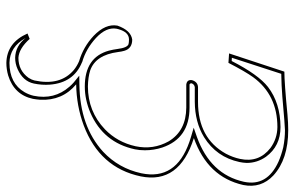

<svg xmlns="http://www.w3.org/2000/svg" viewBox="-182 -516 931 607"><g transform="rotate(90 283.5 -212.5)"><path d="M85.9 166 103 159.2Q133.3 192.9 162.6 194.8Q203.1 194.8 226.1 162.6Q232.4 152.8 234.4 144Q252 62.5 201.2 19.5Q188.5 9.3 173.3 2.9Q128.4 -10.3 93.3 -43Q54.2 -80.6 61 -118.2Q75.7 -160.6 105 -165Q133.3 -165 140.6 -140.1Q143.1 -131.8 144.5 -120.1Q153.8 -49.3 202.6 -32.2Q224.1 -25.4 253.4 -24.9Q332 -24.9 388.7 -78.6Q429.7 -118.2 442.4 -175.8Q454.1 -231.4 426.8 -280.3Q393.6 -335.4 320.3 -335.9H247.6Q231 -337.9 233.4 -354Q238.8 -372.1 255.4 -373H302.2Q417 -373 465.8 -460.9Q477.5 -482.9 482.4 -505.9Q495.1 -565.4 447.8 -602.1Q418.5 -623.5 381.8 -624Q280.3 -624 224.1 -547.4Q206.1 -522.5 178.7 -469.2L148.9 -471.2L206.5 -646Q240.7 -646 342.3 -655.8Q369.1 -658.2 391.1 -658.2Q483.4 -658.2 534.7 -611.3Q576.2 -572.3 564.9 -516.1Q539.6 -403.3 416.5 -359.9Q562.5 -314 537.6 -191.9Q510.3 -62 376.5 -11.7Q314.9 11.2 246.6 12.2Q298.8 55.7 295.4 126Q294.4 138.2 292.5 148.9Q279.8 208 218.8 227.1Q198.7 232.9 178.7 232.9Q114.7 231.4 85.9 166ZM100.1 171.9Q127.9 222.2 178.7 223.1Q243.7 223.1 271.5 175.3Q279.3 161.6 282.7 147Q296.4 81.5 253.9 33.2Q247.1 25.4 240.2 19.5L219.2 2.4L246.6 2Q378.9 0.5 459.5 -72.8Q512.2 -122.1 527.8 -193.8Q550.8 -303.2 428.7 -345.7Q420.9 -348.1 413.6 -350.6L383.8 -359.4L413.1 -369.6Q531.2 -412.1 554.7 -518.1Q570.3 -591.3 491.2 -627.4Q469.7 -636.7 445.3 -642.6Q418 -647.9 391.1 -647.9Q379.4 -647.9 285.6 -639.6Q249.5 -636.7 213.4 -636.2L162.6 -480L172.9 -479.5Q215.8 -563.5 254.9 -594.2Q305.7 -633.3 381.8 -633.8Q441.9 -633.8 475.6 -587.9Q495.1 -560.1 495.1 -526.9Q494.6 -515.1 492.2 -503.9Q476.6 -431.2 413.6 -392.1Q366.2 -363.3 302.2 -362.8H255.4Q246.1 -361.3 243.2 -352.1Q244.1 -346.2 247.6 -346.2H320.3Q417 -346.2 446.3 -260.3Q455.1 -233.4 455.1 -205.1Q455.1 -188 452.1 -173.8Q430.7 -73.7 336.4 -32.7Q294.9 -15.1 253.4 -15.1Q161.1 -15.1 140.1 -91.3Q136.7 -104.5 134.8 -118.7Q130.9 -149.4 119.6 -153.3Q113.8 -154.8 105 -154.8Q81.5 -154.8 72.3 -121.6Q71.3 -118.7 70.8 -115.7Q64.9 -83 100.1 -50.3Q134.8 -18.6 176.3 -6.8L176.8 -6.3Q241.7 20 247.6 95.2Q249.5 120.6 244.1 146Q236.8 180.2 198.7 197.3Q181.2 205.1 162.6 205.1Q125 204.1 100.1 171.9Z"/></g></svg>

Font: Linux Biolinum Outline O
Style: Italic
Weight: 400
Italic angle: -12°
Designer: Philipp H. Poll
Foundry: Philipp H. Poll
Version: Version 0.6.2